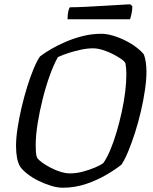

<svg xmlns="http://www.w3.org/2000/svg" viewBox="-20 -878 714 898"><path d="M273 0Q248 0 217.5 -9.5Q187 -19 158 -33.5Q129 -48 106.5 -66Q84 -84 74 -99Q64 -116 59.5 -140.5Q55 -165 55 -196Q55 -232 62 -278Q69 -324 80.5 -373.5Q92 -423 106.5 -470Q121 -517 136.5 -554.5Q152 -592 167 -614Q189 -631 220 -649Q251 -667 288.5 -683Q326 -699 368 -709.5Q410 -720 454 -720Q478 -720 507.5 -711.5Q537 -703 566 -688.5Q595 -674 618 -656.5Q641 -639 653 -623Q659 -607 662 -586Q665 -565 665 -542Q665 -505 658 -457Q651 -409 639 -357.5Q627 -306 611.5 -257.5Q596 -209 579.5 -169.5Q563 -130 548 -108Q521 -86 477.5 -60.5Q434 -35 382 -17.5Q330 0 273 0ZM307 -67Q337 -67 368.5 -75.5Q400 -84 425.5 -95Q451 -106 463 -115Q480 -139 496 -177Q512 -215 525.5 -261Q539 -307 549.5 -355Q560 -403 565.5 -448Q571 -493 571 -529Q571 -543 570 -556.5Q569 -570 567 -581Q565 -589 549 -600.5Q533 -612 510 -624Q487 -636 461.5 -644Q436 -652 415 -652Q388 -652 358 -645.5Q328 -639 300 -630Q272 -621 251 -611Q232 -578 213.5 -527Q195 -476 180 -416.5Q165 -357 156 -300.5Q147 -244 147 -198Q147 -181 148 -166.5Q149 -152 153 -141Q160 -130 177.5 -117.5Q195 -105 218 -93Q241 -81 264.5 -74Q288 -67 307 -67ZM296 -788Q296 -811 299.5 -825.5Q303 -840 307 -844Q337 -844 377.5 -846Q418 -848 460 -850.5Q502 -853 536.5 -855Q571 -857 589 -858L599 -849Q599 -831 595 -813Q591 -795 588 -788Z"/></svg>

Font: Texturina Medium 12pt
Style: Italic
Weight: 400
Italic angle: -11°
Version: Version 1.002